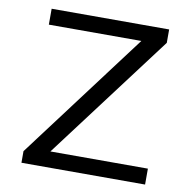

<svg xmlns="http://www.w3.org/2000/svg" viewBox="-77 -756 821 832"><g transform="rotate(10 333.5 -340.0)"><path d="M615 -70V0H71V-51L491 -610H84V-680H601V-621L186 -70Z"/></g></svg>

Font: Martel Sans
Style: Regular
Weight: 400
Designer: Dan Reynolds and Mathieu Réguer
Foundry: Dan Reynolds and Mathieu Réguer
Version: Version 1.002; ttfautohint (v1.1) -l 5 -r 5 -G 72 -x 0 -D la